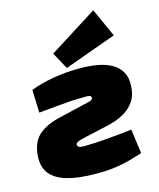

<svg xmlns="http://www.w3.org/2000/svg" viewBox="-117 -857 785 950"><g transform="rotate(-15 276.0 -381.5)"><path d="M310 -514Q361 -514 403 -506.5Q445 -499 475.5 -481.5Q506 -464 522 -436Q538 -408 536 -366Q535 -320 515 -289.5Q495 -259 466.5 -241.5Q438 -224 411.5 -215.5Q385 -207 370 -204L259 -179Q222 -171 211.5 -165.5Q201 -160 201 -152Q201 -144 208.5 -140Q216 -136 237 -136Q258 -136 297 -138Q337 -141 369.5 -143.5Q402 -146 430 -149Q458 -152 481 -155L498 -30Q466 -20 433 -10.5Q400 -1 358 5Q316 11 258 11Q169 11 109.5 -6Q50 -23 22.5 -59.5Q-5 -96 1 -156Q8 -222 47 -255Q86 -288 149 -303L267 -331Q296 -338 315.5 -342.5Q335 -347 333 -360Q333 -366 326.5 -368.5Q320 -371 304.5 -371Q289 -371 261 -370Q246 -370 233 -369Q220 -368 200.5 -366.5Q181 -365 148.5 -362Q116 -359 63 -354L59 -471Q106 -490 173 -502Q240 -514 310 -514ZM452 -774 518 -628 252 -532 205 -618Z"/></g></svg>

Font: Exo 2 Black
Style: Italic
Weight: 900
Italic angle: -8°
Designer: Natanael Gama
Foundry: Natanael Gama
Version: Version 2.010